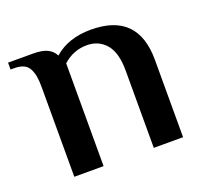

<svg xmlns="http://www.w3.org/2000/svg" viewBox="-92 -587 744 695"><g transform="rotate(-20 280.0 -240.0)"><path d="M83 0V-344.2Q83 -369.1 80.3 -385.5Q77.6 -401.9 70.6 -416Q63.5 -430.2 49.3 -437Q35.2 -443.8 13.2 -443.8H-1V-470.2H95.2Q129.9 -470.2 149.4 -460.9Q168.9 -451.7 179.2 -432.1Q233.4 -480 320.8 -480Q502 -480 502 -297.9V0H389.2V-297.9Q389.2 -367.2 361.1 -399.7Q333 -432.1 288.1 -432.1Q235.8 -432.1 195.8 -396V0Z"/></g></svg>

Font: El Messiri SemiBold
Style: Regular
Weight: 600
Designer: Mohamed Gaber
Foundry: Kief Type Foundry
Version: Version 2.007;PS 002.007;hotconv 1.0.88;makeotf.lib2.5.64775